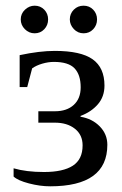

<svg xmlns="http://www.w3.org/2000/svg" viewBox="-20 -652 435 682"><path d="M266.1 -237.3Q307.6 -230.5 334.5 -202.9Q361.3 -175.3 361.3 -137.7Q361.3 9.8 158.2 9.8Q122.1 9.8 82.8 -0.5Q43.5 -10.7 28.3 -24.9V-54.2Q73.2 -41 136.2 -41Q204.1 -41 238.8 -63.5Q273.4 -85.9 273.4 -135.7Q273.4 -172.9 246.1 -194.6Q218.8 -216.3 174.8 -216.3H116.2V-256.8H175.3Q217.3 -256.8 241.9 -279.3Q266.6 -301.8 266.6 -341.8Q266.6 -386.2 244.9 -409.2Q223.1 -432.1 171.4 -432.1Q151.4 -432.1 129.9 -425.8Q108.4 -419.4 94.2 -409.2L76.7 -342.8H49.8V-456.1Q120.6 -471.2 174.8 -471.2Q267.1 -471.2 309.1 -441.4Q351.1 -411.6 351.1 -348.1Q351.1 -308.6 327.6 -281.5Q304.2 -254.4 266.1 -240.2ZM324.7 -583Q324.7 -562.5 311 -548.1Q297.4 -533.7 276.9 -533.7Q256.3 -533.7 242.2 -548.8Q228 -564 228 -583Q228 -603.5 242.2 -617.7Q256.3 -631.8 276.9 -631.8Q297.4 -631.8 311 -617.7Q324.7 -603.5 324.7 -583ZM150.9 -583Q150.9 -562.5 137.2 -548.1Q123.5 -533.7 103 -533.7Q83 -533.7 68.4 -548.3Q53.7 -563 53.7 -583Q53.7 -603.5 68.8 -617.7Q84 -631.8 103 -631.8Q123.5 -631.8 137.2 -617.7Q150.9 -603.5 150.9 -583Z"/></svg>

Font: Tinos
Style: Regular
Weight: 400
Designer: Steve Matteson
Foundry: Monotype Imaging Inc.
Version: Version 1.23